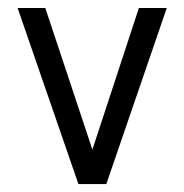

<svg xmlns="http://www.w3.org/2000/svg" viewBox="-20 -464 465 484"><path d="M400.4 -443.8 248 0H177.7L24.4 -443.8H94.2L212.9 -86.9L330.1 -443.8Z"/></svg>

Font: Meera
Style: Regular
Weight: 400
Designer: Hussain KH and Suresh P for Swathanthra Malayalam Computing (SMC)
Version: 7.0.0+20160512